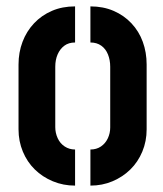

<svg xmlns="http://www.w3.org/2000/svg" viewBox="-20 -580 509 601"><path d="M215 1Q178 1 145.5 -12.5Q113 -26 89 -49.5Q65 -73 51.5 -105.5Q38 -138 38 -175V-378Q38 -416 50.5 -449Q63 -482 86.5 -507Q110 -532 142.5 -546Q175 -560 215 -560V-447Q195 -447 181.5 -437Q168 -427 160.5 -410Q153 -393 153 -371V-182Q153 -164 160.5 -147.5Q168 -131 182.5 -121.5Q197 -112 215 -112ZM263 1V-112Q282 -112 296 -121.5Q310 -131 317.5 -147Q325 -163 325 -181V-371Q325 -392 318 -409.5Q311 -427 297 -437Q283 -447 263 -447V-560Q303 -560 335.5 -546Q368 -532 391.5 -507Q415 -482 427 -449Q439 -416 439 -378V-175Q439 -138 425.5 -105.5Q412 -73 388 -49.5Q364 -26 332 -12.5Q300 1 263 1Z"/></svg>

Font: Stick No Bills
Style: Bold
Weight: 700
Version: Version 2.000